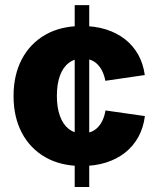

<svg xmlns="http://www.w3.org/2000/svg" viewBox="-20 -748 632 768"><path d="M278.8 0V-727.5H336.9V0ZM307.6 -84Q222.7 -84 161.4 -119.1Q100.1 -154.3 67.1 -217.3Q34.2 -280.3 34.2 -363.8Q34.2 -447.8 67.1 -510.7Q100.1 -573.7 161.4 -608.9Q222.7 -644 307.6 -644Q359.9 -644 403.6 -630.4Q447.3 -616.7 480 -591.1Q512.7 -565.4 533 -529.1Q553.2 -492.7 559.1 -447.8L401.4 -424.8Q397.5 -445.8 389.6 -462.2Q381.8 -478.5 370.4 -490.2Q358.9 -502 343.8 -507.8Q328.6 -513.7 309.6 -513.7Q277.3 -513.7 254.4 -495.8Q231.4 -478 219.5 -444.6Q207.5 -411.1 207.5 -364.3Q207.5 -318.4 219.5 -284.7Q231.4 -251 254.4 -232.7Q277.3 -214.4 309.6 -214.4Q328.6 -214.4 344 -220.5Q359.4 -226.6 371.1 -238.5Q382.8 -250.5 390.6 -267.6Q398.4 -284.7 401.9 -306.2L559.6 -283.7Q553.7 -237.3 533.7 -200.7Q513.7 -164.1 481 -137.9Q448.2 -111.8 404.3 -97.9Q360.4 -84 307.6 -84Z"/></svg>

Font: Inter 16pt ExtraBold
Style: Regular
Weight: 800
Version: Version 4.001;git-66647c0bb